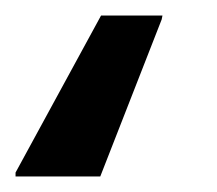

<svg xmlns="http://www.w3.org/2000/svg" viewBox="-114 -37 279 247"><path d="M-94 190V185L16 -17H95L94 -12L15 190Z"/></svg>

Font: Saira ExtraCondensed ExtraBold
Style: Italic
Weight: 800
Width: 2
Italic angle: -12°
Designer: Hector Gatti with collaboration of the Omnibus-Type team
Foundry: Omnibus-Type
Version: Version 1.101